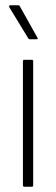

<svg xmlns="http://www.w3.org/2000/svg" viewBox="-20 -709 213 729"><path d="M72 0Q67 0 67 -6V-476Q67 -482 72 -482H101Q106 -482 106 -476V-6Q106 0 101 0ZM94 -560Q89 -560 87 -564L15 -682Q14 -685 15 -687Q16 -689 18 -689H49Q54 -689 56 -684L122 -566Q126 -560 118 -560Z"/></svg>

Font: Sofia Sans Condensed ExtraLight
Style: Regular
Weight: 250
Version: Version 4.100